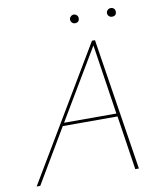

<svg xmlns="http://www.w3.org/2000/svg" viewBox="-88 -871 801 943"><g transform="rotate(-10 312.5 -400.0)"><path d="M343 -757Q334 -757 328 -763.5Q322 -770 322 -779Q322 -787 328.5 -793.5Q335 -800 343 -800Q352 -800 358.5 -794Q365 -788 365 -779Q365 -757 343 -757ZM528 -800Q538 -800 544 -794Q550 -788 550 -779Q550 -757 528 -757Q519 -757 512.5 -763Q506 -769 506 -779Q506 -787 512.5 -793.5Q519 -800 528 -800ZM410 -658H425L528 0H510L469 -270H196L36 0H18ZM205 -285H466L413 -634Z"/></g></svg>

Font: EauTestInfant Thin
Style: Italic
Weight: 250
Italic angle: -12°
Designer: Christian Thalmann (Catharsis Fonts)
Version: Version 0.001;PS 000.001;hotconv 1.0.88;makeotf.lib2.5.64775